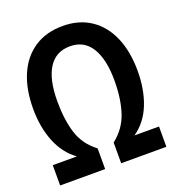

<svg xmlns="http://www.w3.org/2000/svg" viewBox="-132 -830 854 934"><g transform="rotate(-20 295.0 -362.5)"><path d="M20 0V-105H145Q85 -148 54.5 -223.5Q24 -299 24 -395Q24 -496 56 -570Q88 -644 149 -684.5Q210 -725 296 -725Q380 -725 440.5 -684.5Q501 -644 533 -570Q565 -496 565 -395Q565 -298 535 -223Q505 -148 443 -105H570V0H336V-107Q397 -155 420 -225Q443 -295 443 -390Q443 -499 406 -559.5Q369 -620 296 -620Q222 -620 184.5 -560.5Q147 -501 147 -389Q147 -295 168.5 -225Q190 -155 253 -107V0Z"/></g></svg>

Font: Noto Sans Condensed SemiBold
Style: Regular
Weight: 600
Width: 3
Designer: Monotype Design Team
Foundry: Monotype Imaging Inc.
Version: Version 2.013; ttfautohint (v1.8.4.7-5d5b)